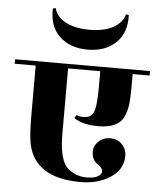

<svg xmlns="http://www.w3.org/2000/svg" viewBox="-73 -850 712 856"><g transform="rotate(5 283.0 -421.5)"><path d="M585 -560V-540H509V-481Q509 -431 505 -401Q501 -371 488 -344Q462 -295 375 -295Q306 -295 267 -322L276 -336Q289 -330 306 -330Q344 -330 354 -360.5Q364 -391 364 -467V-540H220V-250Q220 -150 247 -109Q259 -91 284.5 -77Q310 -63 344 -63Q378 -63 394.5 -73Q411 -83 411 -94Q411 -105 403.5 -113.5Q396 -122 386.5 -127.5Q377 -133 369.5 -146.5Q362 -160 362 -183Q362 -206 382.5 -226Q403 -246 435 -246Q467 -246 487.5 -225Q508 -204 508 -174Q508 -112 452 -76Q396 -40 320 -40Q114 -40 83 -191Q75 -231 75 -322V-540H-19V-560ZM129 -800 142 -803Q150 -766 191.5 -743Q233 -720 300 -720Q367 -720 407.5 -743.5Q448 -767 456 -803L469 -800Q472 -721 425 -676Q378 -631 299 -631Q220 -631 173 -676Q126 -721 129 -800Z"/></g></svg>

Font: Rozha One
Style: Regular
Weight: 400
Designer: Tim Donaldson, Indian Type Foundry
Foundry: Indian Type Foundry
Version: Version 1.301;PS 1.0;hotconv 1.0.78;makeotf.lib2.5.61930; tt